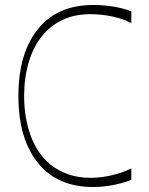

<svg xmlns="http://www.w3.org/2000/svg" viewBox="-20 -736 598 772"><path d="M508 -13Q492 -6 468 0.5Q444 7 415 11.5Q386 16 355 16Q210 16 132 -81.5Q54 -179 54 -350Q54 -521 132 -618.5Q210 -716 355 -716Q386 -716 415 -712.5Q444 -709 468 -703Q492 -697 508 -690V-643Q477 -660 432.5 -669.5Q388 -679 344 -679Q281 -679 233.5 -657Q186 -635 153 -596Q115 -551 96 -487.5Q77 -424 77 -350Q77 -264 103 -191.5Q129 -119 182 -75Q213 -50 253.5 -35.5Q294 -21 344 -21Q388 -21 432.5 -32Q477 -43 508 -59Z"/></svg>

Font: Ojuju ExtraLight
Style: Regular
Weight: 200
Designer: Chisaokwu Joboson, Mirko Velimirovic
Foundry: Udi Foundry
Version: Version 1.000